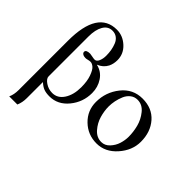

<svg xmlns="http://www.w3.org/2000/svg" viewBox="-200 -933 1401 1401"><g transform="rotate(45 500.5 -233.0)"><path d="M344 -399 346 -398Q402 -385 434 -337Q466 -289 466 -228Q466 -134 407 -62Q348 10 262 10Q228 10 204.5 1.5Q181 -7 155 -31V136Q155 180 139 217H55Q71 183 71 136V-373Q71 -683 267 -683Q329 -683 378 -638Q427 -593 427 -528Q427 -490 412 -459Q390 -417 344 -399ZM155 -485V-89Q155 -66 187.5 -44Q220 -22 259 -22Q314 -22 347 -73Q380 -124 380 -202Q380 -264 364.5 -307Q349 -350 331 -365.5Q313 -381 296 -381Q285 -381 272.5 -377.5Q260 -374 250 -374Q233 -374 222 -381Q211 -388 211 -399Q211 -421 253 -421Q257 -421 277 -417Q297 -413 305 -413Q325 -413 335.5 -437.5Q346 -462 346 -493Q346 -522 341.5 -548Q337 -574 327 -599.5Q317 -625 297 -640Q277 -655 249 -655Q204 -655 179.5 -613Q155 -571 155 -500Z M969 -228Q969 -139 903 -64.5Q837 10 748 10Q658 10 594.5 -51.5Q531 -113 531 -202Q531 -303 593.5 -381.5Q656 -460 755 -460Q854 -460 911.5 -394.5Q969 -329 969 -228ZM880 -191Q880 -240 867 -291Q854 -342 819.5 -385Q785 -428 735 -428Q704 -428 680.5 -409.5Q657 -391 644.5 -361.5Q632 -332 626 -302Q620 -272 620 -244Q620 -198 634 -149.5Q648 -101 682.5 -61.5Q717 -22 765 -22Q802 -22 829.5 -51.5Q857 -81 868.5 -118Q880 -155 880 -191Z"/></g></svg>

Font: STIX MathJax Main
Style: Regular
Weight: 400
Designer: MicroPress Inc., with final additions and corrections provided by Coen Hoffman, Elsevier (retired)
Version: Version 1.1.1